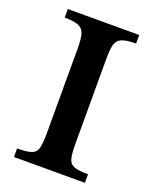

<svg xmlns="http://www.w3.org/2000/svg" viewBox="-126 -729 640 801"><g transform="rotate(20 193.5 -328.5)"><path d="M350 0H35V-38Q79 -38 99 -45.5Q119 -53 124.5 -74.5Q130 -96 130 -139V-516Q130 -555 124.5 -577.5Q119 -600 99 -609.5Q79 -619 35 -619V-657H352V-619Q307 -619 287 -609.5Q267 -600 262 -577.5Q257 -555 257 -516V-139Q257 -97 262.5 -75Q268 -53 287.5 -45.5Q307 -38 350 -38Z"/></g></svg>

Font: STIX Two Text SemiBold
Style: Regular
Weight: 600
Designer: Ross Mills, John Hudson & Paul Hanslow, Tiro Typeworks Ltd; with prior portions MicroPress Inc., and Coen Hoffman.
Foundry: Tiro Typeworks Ltd
Version: Version 2.13 b171